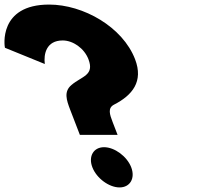

<svg xmlns="http://www.w3.org/2000/svg" viewBox="-197 -820 887 840"><path d="M207.1 -88C225.6 -40 280 0 326 0C372 0 395.6 -40 377.1 -88C358.6 -136 304.2 -176 258.2 -176C212.2 -176 188.6 -136 207.1 -88ZM-1 -540C-6.6 -583 5.3 -643 77.3 -643C122.3 -643 171.4 -609 189.9 -561C217.2 -490 161.4 -487 115.4 -448C81.6 -419 93.5 -383 110.4 -339L152.4 -230H317.4L295.8 -286C283.1 -319 273.3 -347 301.5 -362C381.7 -403 431.6 -463 393.9 -561C339.6 -702 167.8 -800 17.8 -800C-205.2 -800 -177.3 -616 -175.4 -611Z"/></svg>

Font: Hussar
Style: BdOpOblFour
Weight: 700
Foundry: Cannot Into Space Fonts
Version: Version 2.00